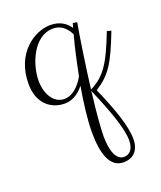

<svg xmlns="http://www.w3.org/2000/svg" viewBox="-125 -427 689 821"><g transform="rotate(-20 219.5 -16.5)"><path d="M420 -239C367 -102 337 -61 271 -27C281 -110 304 -266 314 -318L295 -321C293 -314 291 -308 289 -301C275 -322 249 -346 201 -346C130 -346 28 -282 28 -141C28 -50 85 -9 146 -9C179 -9 210 -27 234 -58C221 17 212 90 212 146C212 243 234 313 296 313C342 313 369 283 369 234C369 173 339 90 293 -16C363 -61 388 -103 439 -234ZM242 -98C217 -54 185 -28 151 -28C104 -28 73 -77 73 -139C73 -212 118 -328 207 -328C251 -328 273 -294 282 -274C267 -220 254 -159 242 -98ZM350 232C350 269 334 292 306 292C272 292 253 250 253 178C253 152 258 76 269 -10C269 -13 269 -17 270 -21C319 92 350 180 350 232Z"/></g></svg>

Font: Clicker Script
Style: Regular
Weight: 400
Designer: Astigmatic (AOETI)
Foundry: Astigmatic (AOETI)
Version: Version 1.000